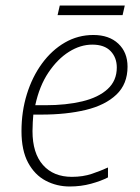

<svg xmlns="http://www.w3.org/2000/svg" viewBox="-20 -667 509 697"><path d="M233 10Q186 10 146 -11Q106 -32 82 -76.5Q58 -121 58 -191Q58 -262 77.5 -325Q97 -388 132.5 -436.5Q168 -485 215.5 -512.5Q263 -540 319 -540Q376 -540 409.5 -508.5Q443 -477 443 -425Q443 -362 402.5 -323.5Q362 -285 291.5 -268Q221 -251 130 -251H101Q100 -240 99 -224Q98 -208 98 -191Q98 -111 136 -68Q174 -25 241 -25Q281 -25 313.5 -36Q346 -47 372 -59V-23Q347 -10 310.5 0Q274 10 233 10ZM108 -285H145Q220 -285 278.5 -299Q337 -313 370.5 -343.5Q404 -374 404 -422Q404 -458 381.5 -481.5Q359 -505 315 -505Q272 -505 230.5 -479Q189 -453 156 -404Q123 -355 108 -285ZM189 -612 197 -647H433L425 -612Z"/></svg>

Font: Noto Sans Disp ExtLt
Style: Italic
Weight: 200
Italic angle: -12°
Designer: Monotype Design Team
Foundry: Monotype Imaging Inc.
Version: Version 2.000;GOOG;noto-source:20170915:90ef993387c0